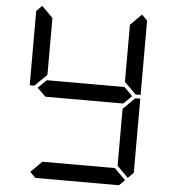

<svg xmlns="http://www.w3.org/2000/svg" viewBox="-62 -1010 939 1066"><g transform="rotate(5 408.0 -477.5)"><path d="M130 -515 126 -510H99V-924L130 -955L192 -893V-576ZM671 -499 624 -453V-454H192V-453L144 -500L192 -547V-546H624ZM685 -485 690 -489H717V-76L686 -45L624 -107V-424ZM686 -955 717 -924V-510H690L685 -514L624 -575V-893ZM672 -31 641 0H175L144 -31L206 -93H610Z"/></g></svg>

Font: DSEG7 Classic
Style: Regular
Weight: 400
Designer: Keshikan(Twitter:@keshinomi_88pro)
Version: Version 0.46